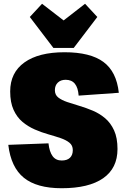

<svg xmlns="http://www.w3.org/2000/svg" viewBox="-20 -989 674 1018"><path d="M307 9Q175 9 106.5 -46.5Q38 -102 24 -221L237 -229Q242 -184 259 -161Q276 -138 307 -138Q336 -138 351 -152.5Q366 -167 366 -193Q366 -218 348 -232.5Q330 -247 300.5 -257Q271 -267 235.5 -277Q200 -287 164.5 -302.5Q129 -318 99.5 -342.5Q70 -367 52 -406.5Q34 -446 34 -504Q34 -604 109.5 -658Q185 -712 322 -712Q459 -712 528.5 -660.5Q598 -609 610 -497L397 -482Q394 -524 377 -545Q360 -566 328 -566Q302 -566 286.5 -551Q271 -536 271 -511Q271 -486 289 -472Q307 -458 336.5 -448Q366 -438 401.5 -427.5Q437 -417 472.5 -402Q508 -387 537.5 -362Q567 -337 585 -297.5Q603 -258 603 -199Q603 -97 527 -44Q451 9 307 9ZM496 -899 371 -735H263L138 -899L203 -969L392 -823H243L431 -969Z"/></svg>

Font: Pathway Extreme Condensed Black
Style: Regular
Weight: 900
Width: 3
Version: Version 1.001;gftools[0.9.26]